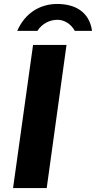

<svg xmlns="http://www.w3.org/2000/svg" viewBox="-20 -950 485 970"><path d="M67 -794H169C193 -832 233 -850 270 -850C307 -850 340 -827 358 -794H445C431 -893 356 -930 269 -930C183 -930 107 -885 67 -794ZM147 -723 46 0H216L316 -723Z"/></svg>

Font: United Sans ExtraBold
Style: Italic
Weight: 800
Italic angle: -8°
Designer: Pablo Impallari, Rodrigo Fuenzalida (Modified by Dan O. Williams)
Version: Version 1.000;PS 001.000;hotconv 1.0.88;makeotf.lib2.5.64775